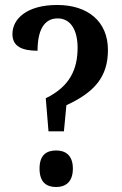

<svg xmlns="http://www.w3.org/2000/svg" viewBox="-20 -744 489 772"><path d="M210 -724C89 -724 30 -669 30 -607C30 -557 69 -540 131 -540C131 -619 155 -670 212 -670C266 -670 292 -620 292 -552C292 -466 261 -396 164 -349L175 -216H237L247 -321C360 -373 414 -435 414 -543C414 -658 333 -724 210 -724ZM206 8C242 8 273 -11 273 -66C273 -121 242 -139 206 -139C167 -139 139 -121 139 -66C139 -11 167 8 206 8Z"/></svg>

Font: Noto Serif Sinhala Condensed SemiBold
Style: Regular
Weight: 600
Width: 3
Designer: Jelle Bosma - Monotype Design Team
Foundry: Monotype Imaging Inc.
Version: Version 2.007